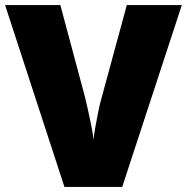

<svg xmlns="http://www.w3.org/2000/svg" viewBox="-20 -734 734 754"><path d="M694 -714 460 0H233L0 -714H217L314 -352Q319 -332 326 -300Q333 -268 339.5 -236Q346 -204 347 -184Q349 -204 354.5 -235.5Q360 -267 366.5 -298.5Q373 -330 379 -350L478 -714Z"/></svg>

Font: Noto Sans Arabic Blk
Style: Regular
Weight: 900
Designer: Monotype Design Team, Nadine Chahine, Nizar Qandah and Khaled Hosny
Foundry: Monotype Imaging Inc.
Version: Version 2.012; ttfautohint (v1.8.4.7-5d5b)